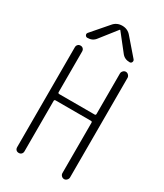

<svg xmlns="http://www.w3.org/2000/svg" viewBox="-233 -1043 965 1132"><g transform="rotate(30 250.0 -477.5)"><path d="M311.5 -925.8 406.2 -816.4Q412.1 -808.6 408.2 -799.3Q404.3 -790 393.6 -790Q358.4 -790 338.9 -816.4L252 -926.8Q251 -927.7 250 -927.7L248 -926.8L161.1 -816.4Q141.6 -790 106.4 -790Q96.7 -790 91.8 -798.8Q86.9 -807.6 93.8 -816.4L188.5 -925.8Q211.9 -955.1 250 -955.1Q288.1 -955.1 311.5 -925.8ZM70.3 -25.4V-705.1Q70.3 -715.8 77.1 -723.1Q84 -730.5 95.2 -730.5Q106.4 -730.5 113.3 -723.1Q120.1 -715.8 120.1 -705.1V-428.7Q120.1 -419.9 128.9 -419.9H370.1Q377.9 -419.9 377.9 -428.7V-704.1Q377.9 -713.9 385.7 -722.2Q393.6 -730.5 403.8 -730.5Q414.1 -730.5 421.9 -722.2Q429.7 -713.9 429.7 -704.1V-26.4Q429.7 -16.6 421.9 -8.3Q414.1 0 403.8 0Q393.6 0 385.7 -7.8Q377.9 -15.6 377.9 -26.4V-368.2Q377.9 -377 370.1 -377H128.9Q120.1 -377 120.1 -368.2V-25.4Q120.1 -14.6 113.3 -7.3Q106.4 0 95.2 0Q84 0 77.1 -6.8Q70.3 -13.7 70.3 -25.4Z"/></g></svg>

Font: Rounded-X Mgen+ 1mn light
Style: Regular
Weight: 200
Designer: [Source Han Sans]
Ryoko NISHIZUKA  (kana & ideographs); Paul D. Hunt (Latin, Greek & Cyrillic); Wenlong ZHANG  (bopomofo
Version: Version 1.059.20150602